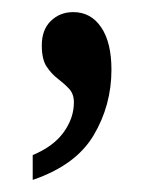

<svg xmlns="http://www.w3.org/2000/svg" viewBox="-20 -143 258 317"><path d="M34 113Q68 99 85 75.5Q102 52 102 26Q102 12 94 3.5Q86 -5 75.5 -13Q65 -21 57 -33Q49 -45 49 -68Q49 -94 64 -108.5Q79 -123 101 -123Q130 -123 147 -98Q164 -73 164 -28Q164 31 134.5 80.5Q105 130 34 154Z"/></svg>

Font: Noto Serif Myanmar ExtraCondensed Medium
Style: Regular
Weight: 500
Width: 2
Designer: Ben Mitchell and the Monotype Design Team
Foundry: Monotype Imaging Inc.
Version: Version 2.106; ttfautohint (v1.8.4.7-5d5b)